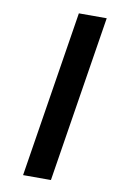

<svg xmlns="http://www.w3.org/2000/svg" viewBox="-82 -753 509 801"><g transform="rotate(10 172.5 -352.5)"><path d="M74 0 186 -705H304L192 0Z"/></g></svg>

Font: Nunito Sans 7pt SemiExpanded SemiBold
Style: Italic
Weight: 600
Width: 6
Italic angle: -9°
Designer: Vernon Adams
Foundry: Vernon Adams
Version: Version 3.101;gftools[0.9.27]